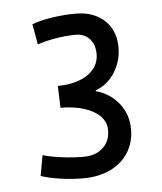

<svg xmlns="http://www.w3.org/2000/svg" viewBox="-40 -892 428 507"><g transform="rotate(-5 174.0 -638.5)"><path d="M49.3 -437.5 59.1 -491.7Q80.6 -485.4 110.1 -481.7Q139.6 -478 167 -478Q198.7 -478 218 -495.6Q237.3 -513.2 237.3 -542.5Q237.3 -563.5 222.4 -579.1Q207.5 -594.7 180.2 -603.5Q152.8 -612.3 117.2 -612.3L115.2 -670.4Q147.9 -670.4 172.6 -679.7Q197.3 -689 210.9 -705.8Q224.6 -722.7 224.6 -745.1Q224.6 -770.5 210.7 -785.6Q196.8 -800.8 173.8 -800.8Q148.9 -800.8 121.1 -796.1Q93.3 -791.5 72.3 -784.2L62.5 -838.4Q84 -846.7 116 -851.6Q147.9 -856.4 179.2 -856.4Q210.4 -856.4 234.1 -844.2Q257.8 -832 270.8 -809.8Q283.7 -787.6 283.7 -758.3Q283.7 -721.2 264.6 -691.4Q245.6 -661.6 213.9 -649.9V-647.9Q252 -637.2 274.9 -607.9Q297.9 -578.6 297.9 -540Q297.9 -504.9 281 -478Q264.2 -451.2 233.2 -436.3Q202.1 -421.4 161.1 -421.4Q131.8 -421.4 101.1 -425.8Q70.3 -430.2 49.3 -437.5Z"/></g></svg>

Font: Selawik Semilight
Style: Regular
Weight: 300
Designer: Aaron Bell
Foundry: Microsoft Corporation
Version: Version 1.01